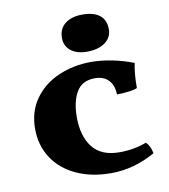

<svg xmlns="http://www.w3.org/2000/svg" viewBox="-82 -796 770 873"><g transform="rotate(-10 303.0 -359.5)"><path d="M543 -354Q532 -348 503 -344.5Q474 -341 449 -341Q448 -384 425 -407.5Q402 -431 362 -431Q303 -431 277 -386.5Q251 -342 251 -270Q251 -183 291 -131.5Q331 -80 416 -80Q482 -80 540 -102Q559 -85 566 -49Q467 7 362 7Q270 7 200.5 -25.5Q131 -58 93 -116.5Q55 -175 55 -251Q55 -331 96.5 -389Q138 -447 207.5 -477Q277 -507 359 -507Q405 -507 456.5 -496.5Q508 -486 553 -468Q543 -421 543 -354ZM247 -637Q247 -680 277 -703Q307 -726 356 -726Q409 -726 436.5 -704Q464 -682 464 -639Q464 -602 433 -579Q402 -556 349 -556Q302 -556 274.5 -578Q247 -600 247 -637Z"/></g></svg>

Font: Vollkorn SC Black
Style: Regular
Weight: 900
Designer: Friedrich Althausen
Foundry: Friedrich Althausen
Version: Version 4.015